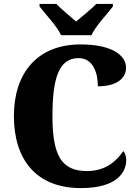

<svg xmlns="http://www.w3.org/2000/svg" viewBox="-20 -951 705 981"><path d="M292 -771H447C467 -816 528 -880 557 -918V-931H472C452 -909 397 -865 369 -841C341 -865 288 -909 268 -931H182V-918C211 -880 272 -816 292 -771ZM393 10C582 10 625 -74 625 -134C625 -149 619 -170 610 -179C579 -134 525 -77 425 -77C294 -77 248 -156 248 -358C248 -547 279 -654 381 -654C457 -654 480 -577 480 -510C578 -510 624 -552 624 -605C624 -671 547 -724 392 -724C167 -724 51 -574 51 -358C51 -137 164 10 393 10Z"/></svg>

Font: Noto Serif Ethiopic SemiCondensed Black
Style: Regular
Weight: 900
Width: 4
Designer: Monotype Design Team
Foundry: Monotype Imaging Inc.
Version: Version 2.102